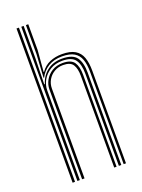

<svg xmlns="http://www.w3.org/2000/svg" viewBox="-151 -868 691 936"><g transform="rotate(-20 195.0 -400.0)"><path d="M322.8 0V-479.5Q322.8 -517.2 313.6 -543.4Q304.5 -569.5 282 -583Q259.5 -596.5 219.5 -596.5Q177.2 -596.5 147.8 -578.4Q118.2 -560.2 102.5 -528.8H99.8L106.8 -649.5V-800H119V-666.5L109.8 -555.5H112.2Q131 -582.8 159.5 -594.9Q188 -607 222.2 -607Q266 -607 290.4 -592.2Q314.8 -577.5 324.8 -549.4Q334.8 -521.2 334.8 -480.5V0ZM58 0V-800H70.5V0ZM107.2 0V-465.5Q107.2 -490.8 119.9 -513.5Q132.5 -536.2 155.9 -550.8Q179.2 -565.2 211.2 -565.2Q254.8 -565.2 270.4 -542.5Q286 -519.8 286 -477V0H273.8V-476.8Q273.8 -513.2 260.8 -534.1Q247.8 -555 210 -555Q184 -555 163.6 -542.8Q143.2 -530.5 131.6 -510.4Q120 -490.2 120 -466L119.8 0ZM82.8 0V-800H95V-631.8L92 -498H95.2Q107.5 -538.5 138.8 -562.5Q170 -586.5 216.2 -586.2Q271.5 -586 291 -558.4Q310.5 -530.8 310.5 -479V0H298V-478.2Q298 -525.5 280.4 -550.8Q262.8 -576 213.8 -576Q176.8 -576 150.4 -559.8Q124 -543.5 109.8 -518.1Q95.5 -492.8 95.5 -465V0Z"/></g></svg>

Font: Big Shoulders Inline Text Thin Light
Style: Regular
Weight: 300
Version: Version 2.002